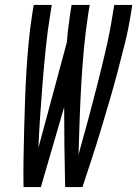

<svg xmlns="http://www.w3.org/2000/svg" viewBox="-20 -755 554 775"><path d="M75 0Q74 -58 75 -116Q76 -174 77.5 -232Q79 -290 81 -348Q83 -406 86.5 -464.5Q90 -523 95.5 -581.5Q101 -640 110 -698L116 -735H189L183 -698Q172 -631 165 -563Q158 -495 152.5 -427.5Q147 -360 142.5 -293Q138 -226 135 -158L250 -585Q252 -613 255.5 -641.5Q259 -670 263 -698L269 -735H342L336 -698Q325 -627 318.5 -556Q312 -485 308 -414Q304 -343 301.5 -272.5Q299 -202 297 -131Q317 -202 336 -272.5Q355 -343 373 -414Q391 -485 407.5 -556Q424 -627 435 -698L441 -735H514L508 -698Q499 -640 484.5 -581.5Q470 -523 454.5 -464.5Q439 -406 422 -348Q405 -290 387.5 -232Q370 -174 351 -116Q332 -58 313 0H243Q241 -80 240 -161Q239 -242 239 -323L145 0Z"/></svg>

Font: Iosevka Term Curly Oblique
Style: Regular
Weight: 400
Italic angle: -9°
Designer: Belleve Invis
Foundry: Belleve Invis
Version: Version 32.3.0